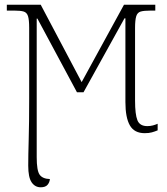

<svg xmlns="http://www.w3.org/2000/svg" viewBox="-20 -556 711 816"><path d="M153 240Q129 240 114.5 219Q100 198 100 148Q100 104 102 35.5Q104 -33 104 -136V-438Q104 -472 99 -487.5Q94 -503 80.5 -507Q67 -511 41 -511H9V-536H153L327 -207L507 -536H640V-511H620Q592 -511 578 -507Q564 -503 559 -487Q554 -471 554 -437V-128Q554 -70 564 -45Q574 -20 606 -20Q619 -20 630 -23Q641 -26 650 -30V-2Q638 3 625.5 6.5Q613 10 595 10Q551 10 532 -23Q513 -56 513 -122V-478H509L335 -164H307L139 -477H136V112Q136 169 148.5 186.5Q161 204 192 205Q191 219 182 229.5Q173 240 153 240Z"/></svg>

Font: Noto Serif SemiCondensed ExtraLight
Style: Regular
Weight: 200
Width: 4
Designer: Monotype Design Team
Foundry: Monotype Imaging Inc.
Version: Version 2.014